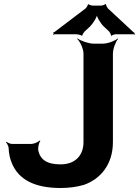

<svg xmlns="http://www.w3.org/2000/svg" viewBox="-20 -929 694 959"><path d="M282 -108C214 -108 181 -132 171 -178C169 -191 174 -217 182 -225L178 -227C170 -219 149 -210 136 -210H41C32 -210 18 -216 12 -221L10 -218C15 -213 22 -200 23 -191C24 -161 30 -135 40 -112C73 -34 150 10 282 10C324 10 364 5 400 -6C482 -35 544 -108 544 -219V-661C544 -685 558 -722 570 -735L568 -737C555 -725 518 -711 494 -711H447C423 -711 383 -725 367 -737L365 -735C380 -722 397 -685 397 -661V-219C397 -155 358 -108 282 -108ZM649 -766 519 -887C516 -891 508 -904 510 -907L506 -909C504 -905 490 -901 485 -901H443C438 -901 424 -905 422 -908L419 -907C420 -904 412 -891 409 -888L252 -769C251 -768 248 -768 247 -768L246 -765C246 -764 248 -763 248 -762C248 -760 246 -758 245 -757L247 -755C248 -756 252 -758 254 -758H361C367 -758 385 -754 387 -751L392 -752C390 -755 399 -768 402 -771L430 -797C445 -812 466 -845 466 -861H462C462 -845 483 -811 498 -797L525 -772C528 -768 536 -755 534 -752L538 -750C539 -754 554 -758 559 -758H648C649 -758 650 -756 651 -755L654 -758C653 -759 651 -760 651 -761C651 -762 652 -762 653 -763L651 -766Z"/></svg>

Font: Asimov
Style: EdgeWide
Weight: 500
Designer: Google
Version: Version 2.000980: 2014